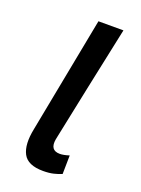

<svg xmlns="http://www.w3.org/2000/svg" viewBox="-104 -537 441 599"><g transform="rotate(20 117.0 -237.0)"><path d="M115 12Q64 12 48.5 -17.5Q33 -47 44 -101L118 -486H201Q180 -387 158.5 -285Q137 -183 119 -95Q112 -56 146 -56Q158 -56 177 -62L176 0Q164 5 149.5 8.5Q135 12 115 12Z"/></g></svg>

Font: Matigon Symbol
Style: Regular
Weight: 400
Designer: Paul D. Hunt
Foundry: Adobe Systems Incorporated
Version: Version 2.021;PS 2.000;hotconv 1.0.86;makeotf.lib2.5.63406